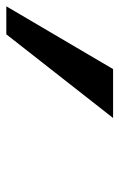

<svg xmlns="http://www.w3.org/2000/svg" viewBox="64 -276 387 624"><g transform="rotate(90 258.0 36.5)"><path d="M-34 210 170 -137H329L57 210Z"/></g></svg>

Font: Lode Dark Term
Style: Bold Italic
Weight: 700
Italic angle: -11°
Monospace: yes
Designer: Belleve Invis
Foundry: Belleve Invis
Version: Version 29.2.0